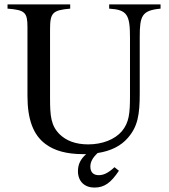

<svg xmlns="http://www.w3.org/2000/svg" viewBox="-20 -682 762 867"><path d="M497 73C468 100 447 109 426 109C404 109 388 98 388 70C388 50 398 30 421 9C480 0 526 -23 557 -59C602 -110 611 -164 611 -261V-516C611 -611 621 -635 705 -643V-662H473V-643C554 -638 567 -616 567 -513V-250C567 -169 563 -129 530 -89C498 -52 442 -30 378 -30C321 -30 279 -47 250 -75C210 -114 206 -159 206 -237V-549C206 -624 217 -636 297 -643V-662H14V-643C93 -637 104 -626 104 -559V-249C104 -143 130 -73 185 -32C226 -1 282 14 355 14H369C343 37 332 61 332 91C332 138 363 165 406 165C452 165 481 143 517 89Z"/></svg>

Font: XITS
Style: Regular
Weight: 400
Designer: MicroPress Inc., with final additions and corrections provided by Coen Hoffman, Elsevier (retired)
Version: Version 1.302